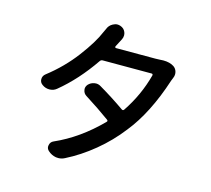

<svg xmlns="http://www.w3.org/2000/svg" viewBox="-117 -945 1234 1125"><g transform="rotate(15 500.0 -383.0)"><path d="M755.9 -670.9Q765.6 -671.9 774.4 -671.9Q814.5 -671.9 839.8 -655.3Q855.5 -644.5 860.4 -626Q862.3 -618.2 862.3 -611.3Q862.3 -599.6 857.4 -588.9Q853.5 -578.1 849.6 -569.3Q780.3 -356.4 675.8 -226.6Q613.3 -145.5 532.7 -79.1Q452.1 -12.7 366.2 30.3Q347.7 40 328.1 40Q321.3 40 313.5 39.1Q286.1 34.2 265.6 15.6Q252.9 4.9 252.9 -10.7Q252.9 -14.6 253.9 -18.6Q257.8 -39.1 276.4 -46.9Q420.9 -110.4 546.9 -238.3Q553.7 -245.1 545.9 -251Q477.5 -300.8 392.6 -354.5Q376 -365.2 373 -384.8Q372.1 -387.7 372.1 -391.6Q372.1 -406.2 382.8 -418.9Q397.5 -434.6 418.9 -438.5Q423.8 -439.5 429.7 -439.5Q445.3 -439.5 459 -430.7Q539.1 -383.8 614.3 -331.1Q622.1 -326.2 627.9 -334Q702.1 -444.3 735.4 -570.3Q736.3 -574.2 734.4 -577.1Q732.4 -580.1 728.5 -580.1H431.6Q421.9 -580.1 416 -572.3Q325.2 -439.5 216.8 -350.6Q198.2 -335 172.9 -335Q148.4 -335 128.9 -349.6Q112.3 -361.3 112.3 -380.9Q112.3 -401.4 128.9 -414.1Q224.6 -488.3 294.9 -581.5Q365.2 -674.8 392.6 -741.2Q397.5 -750 402.3 -761.7Q411.1 -786.1 433.6 -797.9Q447.3 -805.7 460.9 -805.7Q469.7 -805.7 478.5 -802.7Q502 -794.9 510.7 -773.4Q514.6 -763.7 514.6 -753.9Q514.6 -741.2 508.8 -729.5Q502 -716.8 496.1 -705.1Q489.3 -691.4 482.4 -678.7Q481.4 -675.8 482.9 -672.9Q484.4 -669.9 487.3 -669.9H726.6Q742.2 -669.9 755.9 -670.9Z"/></g></svg>

Font: Gen Jyuu GothicX Medium
Style: Regular
Weight: 500
Designer: Ryoko NISHIZUKA (kana &amp; ideographs); Paul D. Hunt (Latin, Greek &amp; Cyrillic); Wenlong ZHANG (bopomofo); Sandoll C
Version: Version 1.058.20140828